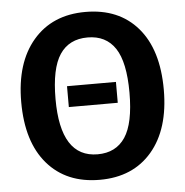

<svg xmlns="http://www.w3.org/2000/svg" viewBox="-52 -758 795 825"><g transform="rotate(-5 345.5 -346.0)"><path d="M451 -307H240V-397H451ZM346 -598Q266 -598 226 -538Q186 -478 186 -346Q186 -94 346 -94Q425 -94 465 -154Q505 -214 505 -346Q505 -478 465 -538Q425 -598 346 -598ZM346 -708Q490 -708 571.5 -613.5Q653 -519 653 -346Q653 -176 571 -80Q489 16 346 16Q202 16 120 -79Q38 -174 38 -346Q38 -515 120.5 -611.5Q203 -708 346 -708Z"/></g></svg>

Font: FiraSans
Style: Regular
Weight: 600
Designer: Carrois Corporate & Edenspiekermann AG
Foundry: Carrois Corporate GbR & Edenspiekermann AG
Version: Version 3.106;PS 003.106;hotconv 1.0.70;makeotf.lib2.5.58329